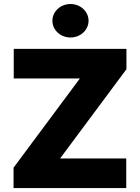

<svg xmlns="http://www.w3.org/2000/svg" viewBox="-20 -955 711 975"><path d="M48.8 0H621.1V-150.4H285.2L622.1 -603.5V-707H49.8V-556.6H385.7L48.8 -103.5ZM337.9 -764.6C388.7 -764.6 429.7 -802.7 429.7 -849.6C429.7 -896.5 388.7 -934.6 337.9 -934.6C287.1 -934.6 246.1 -896.5 246.1 -849.6C246.1 -802.7 287.1 -764.6 337.9 -764.6Z"/></svg>

Font: Pretendard Black
Style: Regular
Weight: 900
Designer: Base glyphs from Inter by Rasmus Andersson; Hangeul glyphs from Noto Sans CJK(Source Han Sans) by Jang Soo-young and Kan
Foundry: Kil Hyung-jin
Version: Version 1.309;Glyphs 3.2 (3225)